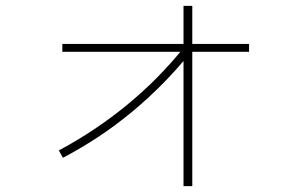

<svg xmlns="http://www.w3.org/2000/svg" viewBox="-20 -633 1040 656"><path d="M195 -94 181 -119Q306 -186 414 -274.5Q522 -363 611 -474L633 -456Q542 -343 432.5 -252Q323 -161 195 -94ZM607 3V-613H637V3ZM193 -456V-483H831V-456Z"/></svg>

Font: Murecho Thin ExtraLight
Style: Regular
Weight: 250
Version: Version 1.010